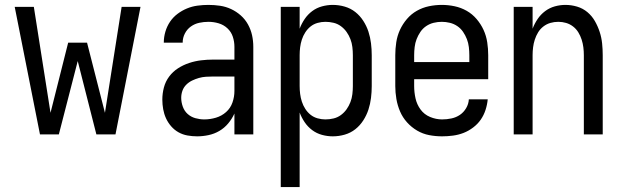

<svg xmlns="http://www.w3.org/2000/svg" viewBox="-20 -548 2534 783"><path d="M143 0 40 -520H118L186 -88L258 -374H335L408 -88L476 -520H553L451 0H373L297 -299L220 0Z M784 8Q764 8 744.5 4.5Q725 1 708 -8.5Q691 -18 678 -33Q665 -48 657 -65.5Q649 -83 645.5 -102.5Q642 -122 642 -142Q642 -167 648.5 -191.5Q655 -216 670 -236Q685 -256 706 -269.5Q727 -283 751 -291Q775 -299 800 -302Q825 -305 850 -305H936V-357Q936 -378 929.5 -398Q923 -418 907.5 -432.5Q892 -447 871.5 -453Q851 -459 830 -459Q811 -459 792.5 -455Q774 -451 758.5 -440Q743 -429 734 -411.5Q725 -394 725 -375V-374H648V-375Q648 -397 654.5 -419Q661 -441 673.5 -459.5Q686 -478 704 -491.5Q722 -505 742.5 -513.5Q763 -522 785.5 -525Q808 -528 830 -528Q854 -528 877.5 -524.5Q901 -521 922.5 -511Q944 -501 962 -485Q980 -469 991.5 -448Q1003 -427 1008 -404Q1013 -381 1013 -357V0H936V-85Q926 -63 910.5 -44.5Q895 -26 874.5 -14Q854 -2 830.5 3Q807 8 784 8ZM813 -61Q837 -61 860.5 -68Q884 -75 902 -91Q920 -107 928 -130Q936 -153 936 -177V-236H850Q835 -236 820 -235Q805 -234 791 -230Q777 -226 763.5 -219.5Q750 -213 739.5 -202.5Q729 -192 724 -178Q719 -164 719 -149Q719 -131 725.5 -113Q732 -95 745.5 -83Q759 -71 777 -66Q795 -61 813 -61Z M1125 215V-520H1202V-431Q1210 -452 1222.5 -470.5Q1235 -489 1253 -502.5Q1271 -516 1293 -522Q1315 -528 1337 -528Q1362 -528 1386 -521Q1410 -514 1429 -499Q1448 -484 1461.5 -463Q1475 -442 1482.5 -419Q1490 -396 1493 -371.5Q1496 -347 1496 -323V-197Q1496 -173 1493 -148.5Q1490 -124 1482.5 -101Q1475 -78 1461.5 -57Q1448 -36 1429 -21Q1410 -6 1386 1Q1362 8 1337 8Q1315 8 1293 2Q1271 -4 1253 -17.5Q1235 -31 1222.5 -49.5Q1210 -68 1202 -89V215ZM1307 -61Q1324 -61 1340.5 -65Q1357 -69 1370.5 -79Q1384 -89 1393.5 -102.5Q1403 -116 1409 -131.5Q1415 -147 1417 -164Q1419 -181 1419 -197V-323Q1419 -339 1417 -356Q1415 -373 1409 -388.5Q1403 -404 1393.5 -417.5Q1384 -431 1370.5 -441Q1357 -451 1340.5 -455Q1324 -459 1307 -459Q1291 -459 1275 -454.5Q1259 -450 1246.5 -440Q1234 -430 1225 -416Q1216 -402 1211 -386.5Q1206 -371 1204 -355Q1202 -339 1202 -323V-197Q1202 -181 1204 -165Q1206 -149 1211 -133.5Q1216 -118 1225 -104Q1234 -90 1246.5 -80Q1259 -70 1275 -65.5Q1291 -61 1307 -61Z M1783 8Q1756 8 1730 3Q1704 -2 1681 -15.5Q1658 -29 1640 -49Q1622 -69 1611.5 -93.5Q1601 -118 1596.5 -144.5Q1592 -171 1592 -197V-323Q1592 -349 1596 -375.5Q1600 -402 1611 -426Q1622 -450 1639.5 -470.5Q1657 -491 1680 -504Q1703 -517 1729 -522.5Q1755 -528 1782 -528Q1808 -528 1834 -522.5Q1860 -517 1883 -504Q1906 -491 1923.5 -470.5Q1941 -450 1952 -426Q1963 -402 1967 -375.5Q1971 -349 1971 -323V-225H1669V-197Q1669 -172 1674.5 -147Q1680 -122 1695 -101.5Q1710 -81 1734 -71Q1758 -61 1783 -61Q1802 -61 1821 -65Q1840 -69 1855.5 -79.5Q1871 -90 1881 -107Q1891 -124 1892 -143H1969Q1967 -121 1960 -99.5Q1953 -78 1940.5 -60Q1928 -42 1909.5 -28Q1891 -14 1870.5 -6Q1850 2 1827.5 5Q1805 8 1783 8ZM1669 -295H1894V-323Q1894 -339 1892 -356Q1890 -373 1884 -388.5Q1878 -404 1868.5 -418Q1859 -432 1845 -441.5Q1831 -451 1814.5 -455Q1798 -459 1782 -459Q1765 -459 1748.5 -455Q1732 -451 1718 -441.5Q1704 -432 1694.5 -418Q1685 -404 1679 -388.5Q1673 -373 1671 -356Q1669 -339 1669 -323Z M2075 0V-520H2152V-431Q2160 -452 2172.5 -470.5Q2185 -489 2203 -502.5Q2221 -516 2242.5 -522Q2264 -528 2286 -528Q2310 -528 2333.5 -521Q2357 -514 2375.5 -498.5Q2394 -483 2406 -462Q2418 -441 2425.5 -418Q2433 -395 2435.5 -371Q2438 -347 2438 -323V0H2361V-323Q2361 -339 2359 -355Q2357 -371 2352 -386.5Q2347 -402 2338.5 -416Q2330 -430 2317 -440Q2304 -450 2288.5 -454.5Q2273 -459 2257 -459Q2240 -459 2224.5 -454.5Q2209 -450 2196 -440Q2183 -430 2174.5 -416Q2166 -402 2161 -386.5Q2156 -371 2154 -355Q2152 -339 2152 -323V0Z"/></svg>

Font: Iosevka QP
Style: Regular
Weight: 400
Designer: Belleve Invis
Foundry: Belleve Invis
Version: Version 20.0.0; ttfautohint (v1.8.4)